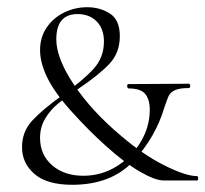

<svg xmlns="http://www.w3.org/2000/svg" viewBox="-20 -500 569 532"><path d="M312 -400Q312 -354 283.5 -323.5Q255 -293 200 -256Q163 -231 141.5 -213.5Q120 -196 105.5 -172Q91 -148 91 -118Q91 -71 124.5 -42Q158 -13 211 -13Q261 -13 303 -39Q345 -65 370 -107Q395 -149 395 -196Q395 -224 382.5 -239.5Q370 -255 336 -255Q333 -255 332.5 -261Q332 -267 336 -267L503 -268Q507 -268 507 -262Q507 -256 503 -256Q477 -256 464.5 -250Q452 -244 447.5 -234.5Q443 -225 435 -201Q411 -120 350 -54Q289 12 180 12Q110 12 75.5 -18Q41 -48 41 -92Q41 -135 69 -165.5Q97 -196 154 -237Q211 -278 239.5 -309.5Q268 -341 268 -385Q268 -420 248 -440.5Q228 -461 195 -461Q136 -461 136 -391Q136 -338 185.5 -264.5Q235 -191 315 -124Q377 -71 436 -41.5Q495 -12 526 -12Q529 -12 529 -6Q529 0 526 0H433Q410 0 367.5 -24.5Q325 -49 273 -96Q224 -140 176.5 -193Q129 -246 109 -289Q91 -328 91 -361Q91 -397 109.5 -424Q128 -451 158 -465.5Q188 -480 222 -480Q257 -480 284.5 -462.5Q312 -445 312 -400Z"/></svg>

Font: Cormorant SC Light
Style: Regular
Weight: 300
Designer: Christian Thalmann (Catharsis Fonts)
Foundry: Catharsis Fonts
Version: Version 4.000